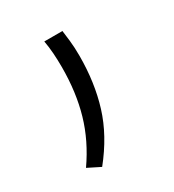

<svg xmlns="http://www.w3.org/2000/svg" viewBox="-80 -171 324 358"><g transform="rotate(-30 81.5 8.0)"><path d="M103 -119.5Q104 -112 105.8 -96.8Q107.5 -81.5 107.5 -63.5Q107.5 -6 92.5 42.5Q77.5 91 40.5 137L13.5 123.5Q42.5 82 55.5 37.2Q68.5 -7.5 68.5 -62Q68.5 -77 67.5 -91.5Q66.5 -106 64 -119.5Z"/></g></svg>

Font: Anek Latin ExtraLight
Style: Regular
Weight: 250
Designer: Yesha Goshar
Foundry: Ek Type
Version: Version 1.003